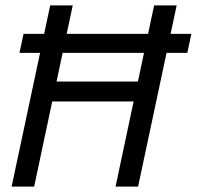

<svg xmlns="http://www.w3.org/2000/svg" viewBox="-20 -687 725 707"><path d="M472 -313.3H172.3L105.8 0H22.8L164.8 -667H247.8L188.2 -386.7H487.8L547.5 -667H630.5L488.5 0H405.5ZM51.7 -492.3 66.7 -562.3H684.7L669.7 -492.3Z"/></svg>

Font: Epunda Sans Light
Style: Italic
Weight: 300
Italic angle: -12.0243°
Designer: Simon Atzbach
Foundry: typofactur
Version: Version 2.204